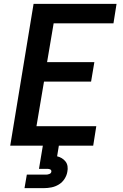

<svg xmlns="http://www.w3.org/2000/svg" viewBox="-20 -755 640 995"><path d="M33 0 154 -735H584L568 -634H258L224 -433H469L452 -332H208L169 -101H479L463 0ZM107 220 119 150H219Q227 150 236 146.5Q245 143 246 135Q246 135 246 135Q246 135 246 135Q247 131 245 127.5Q243 124 239.5 122.5Q236 121 232 120.5Q228 120 224 120H182L202 0H285L276 55Q289 58 300.5 65Q312 72 320 82.5Q328 93 330 107Q332 121 329 135Q326 154 314.5 172Q303 190 285 201Q267 212 247 216Q227 220 207 220Z"/></svg>

Font: Zed Sans Extended
Style: Bold Italic
Weight: 700
Width: 7
Italic angle: -9°
Designer: Belleve Invis
Foundry: Belleve Invis
Version: Version 1.0.0; ttfautohint (v1.8.4)